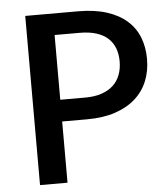

<svg xmlns="http://www.w3.org/2000/svg" viewBox="-52 -767 714 814"><g transform="rotate(-5 305.0 -360.0)"><path d="M202.5 -353H309.5Q348.5 -353 378.2 -363Q408 -373 427.8 -391.2Q447.5 -409.5 457.5 -435.5Q467.5 -461.5 467.5 -493.5Q467.5 -525 457.8 -550Q448 -575 428.5 -592.5Q409 -610 379.2 -619.2Q349.5 -628.5 309.5 -628.5H202.5ZM202.5 -260.5V0H85.5V-720H309.5Q380 -720 431.8 -703.5Q483.5 -687 517.2 -657.2Q551 -627.5 567.5 -585.8Q584 -544 584 -493.5Q584 -442 566.5 -399.2Q549 -356.5 514.5 -325.8Q480 -295 428.8 -277.8Q377.5 -260.5 309.5 -260.5Z"/></g></svg>

Font: Lato
Style: Regular
Weight: 600
Designer: Lukasz Dziedzic
Foundry: tyPoland Lukasz Dziedzic
Version: Version 2.006; 2014-01-15; ttfautohint (v1.4.1)